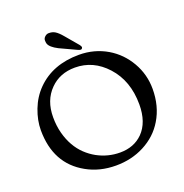

<svg xmlns="http://www.w3.org/2000/svg" viewBox="-169 -1134 1240 1296"><g transform="rotate(-20 451.0 -486.0)"><path d="M48.3 0ZM48.3 -386.7Q48.3 -457 77.1 -532.2Q106 -607.4 160.2 -662.1Q274.4 -777.3 463.9 -777.3Q573.7 -777.3 665 -723.6Q751 -672.4 801.8 -584Q853 -495.1 853 -391.6Q853 -267.1 795.9 -172.9Q743.7 -85.4 648.4 -36.1Q557.1 11.2 445.3 11.2Q328.1 11.2 235.4 -41Q48.3 -145 48.3 -386.7ZM156.2 -440.4Q156.2 -378.4 170.2 -325.7Q184.1 -272.9 208.3 -230.5Q232.4 -188 265.6 -156.5Q298.8 -125 336.9 -104Q414.1 -62 501 -62Q601.1 -62 664.1 -125Q732.9 -194.8 732.9 -323.2Q732.9 -493.2 634.3 -601.6Q539.6 -705.6 408.2 -705.6Q299.3 -705.6 229.5 -634.8Q156.2 -561 156.2 -440.4ZM487.8 -805.2Q479.5 -805.2 463.9 -813L348.6 -866.7Q294.4 -894.5 284.7 -922.9Q281.7 -932.6 281.7 -947Q281.7 -961.4 294.4 -972.9Q307.1 -984.4 321.5 -984.4Q335.9 -984.4 346.2 -981.9Q356.4 -979.5 367.2 -973.1Q388.2 -960.4 415 -928.2L492.2 -836.9Q501 -824.7 501 -819.3Q501 -814.9 497.6 -810.1Q494.1 -805.2 487.8 -805.2Z"/></g></svg>

Font: Stoke
Style: Regular
Weight: 400
Designer: Nicole Fally
Foundry: Nicole Fally
Version: Version 1.002